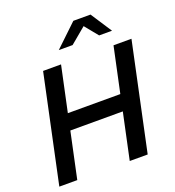

<svg xmlns="http://www.w3.org/2000/svg" viewBox="-161 -1051 1071 1176"><g transform="rotate(-20 374.0 -462.5)"><path d="M23 0 172 -700H289L226 -405H568L631 -700H748L599 0H482L546 -300H204L140 0ZM569 -787 499 -873 396 -787H306L451 -925H563L653 -787Z"/></g></svg>

Font: Red Hat Text Medium
Style: Italic
Weight: 500
Italic angle: -12°
Designer: Pentagram / MCKL
Foundry: Pentagram / MCKL
Version: Version 1.003; Red Hat Text Medium Italic